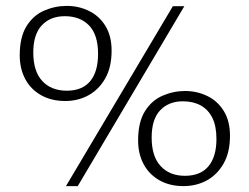

<svg xmlns="http://www.w3.org/2000/svg" viewBox="-20 -618 846 652"><path d="M204 14 567 -597H606L244 14ZM202 -275Q154 -275 119 -295Q84 -315 65.5 -350Q47 -385 47 -430Q47 -492 70 -529Q93 -566 130 -582Q167 -598 207 -598Q247 -598 282 -581Q317 -564 338 -530Q359 -496 359 -446Q359 -390 337.5 -352Q316 -314 280.5 -294.5Q245 -275 202 -275ZM207 -310Q259 -310 286 -342Q313 -374 313 -435Q313 -500 282.5 -531.5Q252 -563 200 -563Q151 -563 122 -532Q93 -501 93 -440Q93 -376 123.5 -343Q154 -310 207 -310ZM603 14Q556 14 521 -6Q486 -26 467.5 -61Q449 -96 449 -141Q449 -203 472 -240Q495 -277 532 -293Q569 -309 608 -309Q649 -309 684 -292Q719 -275 740 -241Q761 -207 761 -157Q761 -101 739.5 -63Q718 -25 682.5 -5.5Q647 14 603 14ZM608 -21Q661 -21 688 -53.5Q715 -86 715 -146Q715 -190 701 -218Q687 -246 661.5 -260Q636 -274 601 -274Q553 -274 524 -243.5Q495 -213 495 -151Q495 -87 525.5 -54Q556 -21 608 -21Z"/></svg>

Font: Literata 18pt ExtraLight
Style: Regular
Weight: 250
Designer: Latin by Veronika Burian and Jose Scaglione. Greek by Irene Vlachou. Cyrillic by Vera Evstafieva.
Foundry: TypeTogether
Version: Version 3.103;gftools[0.9.29]